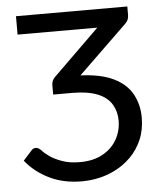

<svg xmlns="http://www.w3.org/2000/svg" viewBox="-52 -762 691 816"><g transform="rotate(-5 293.5 -354.0)"><path d="M264 7.5Q186.5 7.5 125.5 -22.5Q64.5 -52.5 26 -101.5L64 -143.5Q71 -151 80.5 -151Q86 -151 90.8 -149Q95.5 -147 103.5 -140Q114 -127 135 -112.2Q156 -97.5 188 -86Q220 -74.5 263 -74.5Q321 -74.5 361 -96.8Q401 -119 421.8 -156Q442.5 -193 442.5 -236.5Q442.5 -274.5 424.5 -305Q385.5 -370.5 256 -370.5H175V-411.5Q175 -429.5 189 -444L386.5 -637.5H46.5V-716H521.5V-680.5Q521.5 -672 518.8 -662.8Q516 -653.5 506.5 -644L297.5 -441.5Q384 -438 438.2 -411.8Q492.5 -385.5 517 -340.5Q541.5 -296 541.5 -241Q541.5 -188.5 523.5 -146.5Q505.5 -104.5 474.2 -73.5Q443 -42.5 402.5 -23Q339.5 7.5 264 7.5Z"/></g></svg>

Font: Verano Sans
Style: Regular
Weight: 400
Designer: Lukasz Dziedzic with Adam Twardoch and Botio Nikoltchev
Foundry: tyPoland Lukasz Dziedzic
Version: Version 3.001;December 28, 2019;FontCreator 12.0.0.2547 64-b